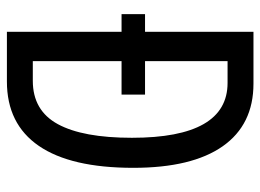

<svg xmlns="http://www.w3.org/2000/svg" viewBox="-119 -635 754 556"><g transform="rotate(90 258.0 -357.0)"><path d="M222 -714Q341 -714 403.5 -625Q466 -536 466 -366Q466 -185 402.5 -92.5Q339 0 216 0H72V-332H21V-400H72V-714ZM220 -639H157V-400H254V-332H157V-75H214Q300 -75 339.5 -147.5Q379 -220 379 -362Q379 -639 220 -639Z"/></g></svg>

Font: Noto Sans Georgian ExtraCondensed
Style: Regular
Weight: 400
Width: 2
Designer: Monotype Design Team, Akaki Razmadze
Foundry: Google LLC
Version: Version 2.005; ttfautohint (v1.8.4.7-5d5b)